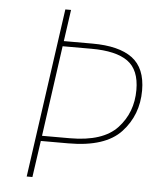

<svg xmlns="http://www.w3.org/2000/svg" viewBox="-50 -726 659 770"><g transform="rotate(5 279.0 -340.5)"><path d="M517 -384Q517 -285 453 -216Q389 -147 241 -147H130L109 0H86L182 -681H205L187 -554H302Q409 -554 463 -514Q517 -474 517 -384ZM494 -384Q494 -465 446.5 -499Q399 -533 300 -533H184L133 -168H245Q378 -168 436 -230.5Q494 -293 494 -384Z"/></g></svg>

Font: FiraGO Thin
Style: Italic
Weight: 100
Italic angle: -8°
Designer: bBox Type GmbH
Foundry: bBox Type GmbH
Version: Version 1.001